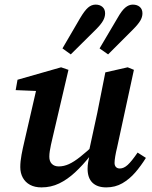

<svg xmlns="http://www.w3.org/2000/svg" viewBox="-20 -799 658 833"><path d="M160 14Q131 14 110.5 3Q90 -8 79 -28Q68 -48 68 -74Q68 -99 73.5 -128Q79 -157 85 -182L143 -434L170 -403L48 -408L56 -453L245 -507L277 -496L208 -201Q204 -185 201 -170.5Q198 -156 196 -143.5Q194 -131 194 -119Q194 -99 205 -88Q216 -77 235 -77Q257 -77 279 -87Q301 -97 328 -118.5Q355 -140 391 -173L397 -125H373Q339 -82 305.5 -51Q272 -20 236.5 -3Q201 14 160 14ZM441 14Q402 14 381 -6.5Q360 -27 360 -67Q360 -81 362.5 -95.5Q365 -110 369 -129H363L402 -309Q411 -353 419.5 -397Q428 -441 437 -485L534 -507L561 -496L488 -159Q483 -139 480 -121Q477 -103 477 -92Q477 -81 483 -74.5Q489 -68 500 -68Q517 -68 534 -83.5Q551 -99 577 -137L613 -114Q592 -80 567 -51Q542 -22 511 -4Q480 14 441 14ZM251 -589 328 -721Q347 -753 362 -766Q377 -779 395 -779Q413 -779 424.5 -769Q436 -759 436 -741Q436 -725 427 -709Q418 -693 396 -671L287 -563ZM412 -589 490 -721Q508 -753 523.5 -766Q539 -779 556 -779Q575 -779 586.5 -769Q598 -759 598 -741Q598 -725 588.5 -709Q579 -693 557 -671L449 -563Z"/></svg>

Font: Source Serif 4 SemiBold
Style: Italic
Weight: 600
Italic angle: -12°
Designer: Frank Grießhammer
Foundry: Adobe Systems Incorporated
Version: Version 4.004;hotconv 1.0.116;makeotfexe 2.5.65601